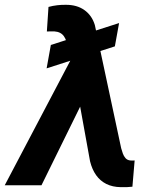

<svg xmlns="http://www.w3.org/2000/svg" viewBox="-70 -773 622 801"><path d="M426.8 -676.8 409.2 -579.6 124.5 -487.8 142.1 -585.4ZM269 -337.4 103 0H-50.3L234.9 -542L332 -539.6ZM206.5 -752.9Q228 -752.9 247.1 -747.6Q266.1 -742.2 281.5 -731.4Q296.9 -720.7 308.1 -705.1Q319.3 -689.5 325.7 -668.5L435.5 -154.8Q438.5 -144 442.4 -132.8Q446.3 -121.6 453.6 -113.3Q460.9 -105 473.6 -103.5Q478.5 -103 482.9 -103.3Q487.3 -103.5 491.7 -103.5L482.4 5.9Q470.2 7.3 458.3 7.8Q446.3 8.3 434.1 7.8Q399.4 7.3 373.5 -5.6Q347.7 -18.6 330.8 -42.5Q314 -66.4 305.7 -100.1L237.3 -477.5L207.5 -598.6Q203.6 -611.8 197 -621.3Q190.4 -630.9 180.4 -636Q170.4 -641.1 156.2 -642.1Q148.4 -642.6 140.9 -642.1Q133.3 -641.6 125.5 -641.6L132.3 -744.1Q150.4 -749 169.2 -751.2Q188 -753.4 206.5 -752.9Z"/></svg>

Font: Roboto
Style: Bold Italic
Weight: 700
Italic angle: -12°
Designer: Christian Robertson
Foundry: Google
Version: Version 3.0